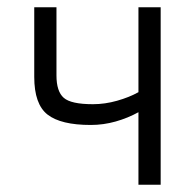

<svg xmlns="http://www.w3.org/2000/svg" viewBox="-20 -507 536 527"><path d="M360 0V-199Q331 -183 297.5 -173.5Q264 -164 229 -164Q147 -164 110.5 -192.5Q74 -221 74 -296V-487H135V-300Q135 -256 155 -238.5Q175 -221 235 -221Q268 -221 301.5 -230.5Q335 -240 360 -254V-487H421V0Z"/></svg>

Font: Zen Kaku Gothic Antique
Style: Regular
Weight: 400
Designer: Yoshimichi Ohira
Foundry: Positype
Version: Version 1.001